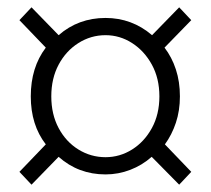

<svg xmlns="http://www.w3.org/2000/svg" viewBox="-20 -627 575 524"><path d="M66 -123 33 -158 105 -233Q64 -286 64 -364Q64 -443 105 -497L33 -572L66 -607L140 -531Q194 -578 268 -578Q340 -578 395 -531L469 -607L502 -572L429 -497Q449 -471 460 -437.5Q471 -404 471 -364Q471 -325 460 -292Q449 -259 430 -233L502 -158L469 -123L394 -199Q368 -176 335.5 -163.5Q303 -151 268 -151Q194 -151 140 -199ZM268 -198Q307 -198 340.5 -219Q374 -240 394.5 -277.5Q415 -315 415 -364Q415 -413 394.5 -450.5Q374 -488 340.5 -509.5Q307 -531 268 -531Q228 -531 194 -509.5Q160 -488 140 -450.5Q120 -413 120 -364Q120 -315 140 -277.5Q160 -240 194 -219Q228 -198 268 -198Z"/></svg>

Font: Noto Sans HK Thin Light
Style: Regular
Weight: 300
Version: Version 2.004-H2;hotconv 1.0.118;makeotfexe 2.5.65603